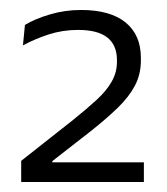

<svg xmlns="http://www.w3.org/2000/svg" viewBox="-20 -728 334 385"><path d="M22.5 -363V-405.5L126.5 -487.5Q154.5 -510 174.2 -528.2Q194 -546.5 204.2 -564.8Q214.5 -583 214.5 -604V-607.5Q214.5 -637.5 195.2 -652.8Q176 -668 136.5 -668Q105.5 -668 77.8 -659Q50 -650 26 -637L30 -678Q49.5 -690 79.8 -699Q110 -708 142.5 -708Q201 -708 231.8 -683Q262.5 -658 262.5 -612V-607Q262.5 -579 250.5 -556.2Q238.5 -533.5 216 -511.8Q193.5 -490 162 -465L85 -405V-394L64.5 -402.5H268.5V-363Z"/></svg>

Font: Anek Latin Medium Light
Style: Regular
Weight: 300
Version: Version 1.003